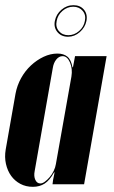

<svg xmlns="http://www.w3.org/2000/svg" viewBox="-30 -712 442 742"><path d="M181 -46H179Q162 -15 142.5 -2.5Q123 10 97 10Q70 10 48.5 -1.5Q27 -13 13 -32.5Q-1 -52 -7 -78.5Q-13 -105 -8 -134L30 -350Q36 -382 51.5 -410Q67 -438 89.5 -459Q112 -480 138.5 -492.5Q165 -505 192 -505Q216 -505 230.5 -493Q245 -481 250 -452H252L260 -495H382L295 0H173L175 -16ZM246 -416Q251 -446 240.5 -470.5Q230 -495 212 -495Q198 -495 187.5 -482Q177 -469 174 -449L104 -51Q100 -31 106.5 -17Q113 -3 126 -3Q134 -3 143.5 -10Q153 -17 162 -27.5Q171 -38 177.5 -51.5Q184 -65 186 -78ZM182 -631Q187 -657 207.5 -674.5Q228 -692 254 -692Q280 -692 294.5 -674.5Q309 -657 304 -631Q299 -606 278.5 -588Q258 -570 233 -570Q207 -570 192 -588Q177 -606 182 -631ZM189 -631Q184 -608 197.5 -592Q211 -576 234 -576Q257 -576 275.5 -592Q294 -608 298 -631Q303 -654 289.5 -670Q276 -686 253 -686Q230 -686 211.5 -670Q193 -654 189 -631Z"/></svg>

Font: Moniqa Black Ita Display
Style: Italic
Weight: 900
Italic angle: -10°
Designer: Rajesh Rajput
Foundry: Rajesh Rajput
Version: Version 1.000